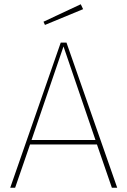

<svg xmlns="http://www.w3.org/2000/svg" viewBox="-20 -881 597 901"><path d="M435 -203H121L51 0H28L265 -681H292L530 0H505ZM428 -224 278 -663 128 -224ZM370 -838 191 -764 184 -779 359 -861Z"/></svg>

Font: Fira Sans Thin
Style: Regular
Weight: 100
Designer: bBox Type GmbH & Carrois Corporate GbR & Edenspiekermann AG
Foundry: bBox Type GmbH & Carrois Corporate GbR & Edenspiekermann AG
Version: Version 4.301